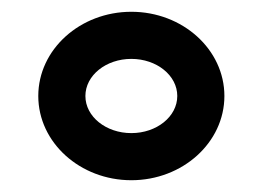

<svg xmlns="http://www.w3.org/2000/svg" viewBox="-20 -720 446 326"><path d="M203 -414C290 -414 361 -478 361 -557C361 -636 290 -700 203 -700C116 -700 45 -636 45 -557C45 -478 116 -414 203 -414ZM203 -494C160 -494 125 -522 125 -557C125 -592 160 -620 203 -620C246 -620 281 -592 281 -557C281 -522 246 -494 203 -494Z"/></svg>

Font: FREAK Grotesk
Style: Bold
Weight: 700
Designer: La Scuola Open Source
Foundry: La Scuola Open Source
Version: Version 1.000;PS 1.0;hotconv 1.0.72;makeotf.lib2.5.5900